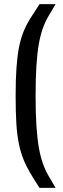

<svg xmlns="http://www.w3.org/2000/svg" viewBox="-20 -763 305 933"><path d="M172 150Q146 110 126.5 77Q107 44 93.5 10Q80 -24 71.5 -65.5Q63 -107 59.5 -162.5Q56 -218 56 -297Q56 -376 60 -433Q64 -490 72 -531.5Q80 -573 93.5 -607Q107 -641 127 -673Q147 -705 172 -743H250Q231 -711 215 -683.5Q199 -656 187.5 -623.5Q176 -591 168.5 -548Q161 -505 157 -444Q153 -383 153 -297Q153 -212 157 -151.5Q161 -91 168.5 -47.5Q176 -4 187.5 29Q199 62 215 90Q231 118 250 150Z"/></svg>

Font: Saira Condensed SemiBold
Style: Regular
Weight: 600
Width: 3
Designer: Hector Gatti with collaboration of the Omnibus-Type team
Foundry: Omnibus-Type
Version: Version 1.100